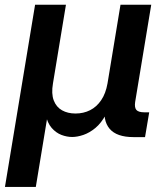

<svg xmlns="http://www.w3.org/2000/svg" viewBox="-33 -562 664 787"><path d="M-12.7 204.1 110.8 -542.5H237.3L184.1 -220.2Q176.8 -177.7 187.3 -150.4Q197.8 -123 221.2 -109.9Q244.6 -96.7 276.4 -96.7Q309.6 -96.7 336.4 -110.4Q363.3 -124 381.8 -151.4Q400.4 -178.7 407.7 -220.2L460.9 -542.5H586.9L521 -144Q517.6 -121.1 526.1 -111.3Q534.7 -101.6 559.1 -101.6H578.6L561.5 0H514.6Q445.3 0 416.3 -34.2Q387.2 -68.4 397.9 -133.8L406.2 -183.1H429.2Q420.4 -128.9 401.4 -93.3Q382.3 -57.6 358.2 -37.6Q334 -17.6 308.8 -9Q283.7 -0.5 262.7 -0.5Q241.2 -0.5 218.8 -9Q196.3 -17.6 178.7 -37.8Q161.1 -58.1 153.8 -93.5Q146.5 -128.9 155.3 -183.1H177.7L113.8 204.1Z"/></svg>

Font: Inter 16pt SemiBold
Style: Italic
Weight: 600
Italic angle: -9.3988°
Version: Version 4.001;git-66647c0bb